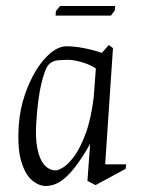

<svg xmlns="http://www.w3.org/2000/svg" viewBox="-20 -614 473 639"><path d="M133 5Q109 5 86 -14.5Q63 -34 50 -79.5Q37 -125 43 -203Q47 -252 62.5 -298Q78 -344 100.5 -380.5Q123 -417 149.5 -438.5Q176 -460 202 -460Q227 -460 258.5 -454Q290 -448 319 -438L342 -464L356 -454L330 -67H400L398 -52L298 2L271 -12L280 -135Q252 -86 227.5 -55Q203 -24 180 -9.5Q157 5 133 5ZM166 -47Q175 -47 192 -58Q209 -69 228.5 -96Q248 -123 265.5 -170.5Q283 -218 292 -291L299 -386Q280 -399 252.5 -407Q225 -415 204 -415Q194 -415 174 -413.5Q154 -412 141 -398Q129 -383 117.5 -335Q106 -287 101 -210Q97 -158 104 -121.5Q111 -85 127 -66Q143 -47 166 -47ZM165 -562 166 -577 180 -594H363L362 -579L349 -562Z"/></svg>

Font: Ancizar Serif Light
Style: Italic
Weight: 300
Italic angle: -4°
Designer: Cesar Puertas, Viviana Monsalve, Julian Moncada, Julian Prieto, Jose Castro, Felipe Aragon, Mariel Hernandez, Sara Alarc
Version: Version 8.100